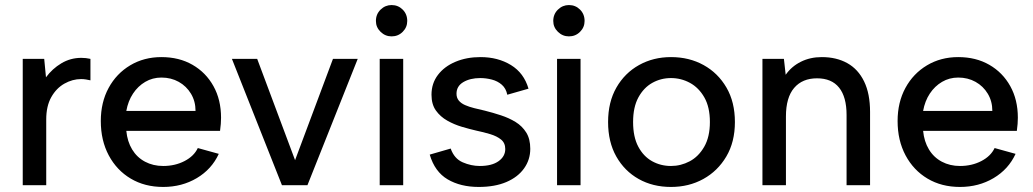

<svg xmlns="http://www.w3.org/2000/svg" viewBox="-20 -733 4088 760"><path d="M70 0V-500H155L162 -427Q187 -461 223 -482.5Q259 -504 302 -504Q311 -504 320 -503Q329 -502 338 -500V-415Q329 -417 320 -418.5Q311 -420 301 -420Q267 -420 235 -402Q203 -384 183 -348.5Q163 -313 163 -260V0Z M626 7Q553 7 497.5 -26Q442 -59 410.5 -118Q379 -177 379 -254Q379 -328 410 -385Q441 -442 495.5 -474.5Q550 -507 619 -507Q689 -507 742 -476.5Q795 -446 825 -392Q855 -338 855 -267Q855 -256 854 -242.5Q853 -229 851 -215H480Q484 -173 503 -141.5Q522 -110 554 -93Q586 -76 626 -76Q673 -76 710.5 -95.5Q748 -115 763 -147L846 -124Q818 -63 759 -28Q700 7 626 7ZM480 -294H754Q754 -332 736 -362Q718 -392 687.5 -409Q657 -426 619 -426Q584 -426 555 -409Q526 -392 506.5 -362.5Q487 -333 480 -294Z M1096 0 898 -500H998L1148 -99L1298 -500H1396L1197 0Z M1483 0V-500H1576V0ZM1530 -589Q1505 -589 1486.5 -607Q1468 -625 1468 -650Q1468 -677 1486.5 -695Q1505 -713 1530 -713Q1556 -713 1574 -695Q1592 -677 1592 -650Q1592 -625 1574 -607Q1556 -589 1530 -589Z M1875 7Q1803 7 1752 -23Q1701 -53 1681 -121L1764 -145Q1778 -105 1811.5 -90.5Q1845 -76 1879 -76Q1927 -76 1953.5 -95Q1980 -114 1980 -143Q1980 -167 1963.5 -180.5Q1947 -194 1920.5 -202Q1894 -210 1865 -216Q1839 -222 1808.5 -231Q1778 -240 1750.5 -255.5Q1723 -271 1705.5 -295.5Q1688 -320 1688 -358Q1688 -403 1713.5 -436.5Q1739 -470 1783 -488.5Q1827 -507 1882 -507Q1951 -507 2002.5 -475.5Q2054 -444 2072 -382L1988 -358Q1983 -383 1966.5 -397.5Q1950 -412 1927 -418Q1904 -424 1881 -424Q1841 -424 1814 -408Q1787 -392 1787 -362Q1787 -346 1796 -335Q1805 -324 1821 -317Q1837 -310 1857 -305Q1877 -300 1899 -295Q1931 -287 1963 -276.5Q1995 -266 2021 -250Q2047 -234 2063 -208.5Q2079 -183 2079 -144Q2079 -101 2054.5 -66.5Q2030 -32 1984.5 -12.5Q1939 7 1875 7Z M2185 0V-500H2278V0ZM2232 -589Q2207 -589 2188.5 -607Q2170 -625 2170 -650Q2170 -677 2188.5 -695Q2207 -713 2232 -713Q2258 -713 2276 -695Q2294 -677 2294 -650Q2294 -625 2276 -607Q2258 -589 2232 -589Z M2636 7Q2564 7 2508 -24.5Q2452 -56 2419.5 -113.5Q2387 -171 2387 -250Q2387 -329 2420 -386.5Q2453 -444 2509.5 -475.5Q2566 -507 2636 -507Q2708 -507 2765 -475.5Q2822 -444 2855.5 -386.5Q2889 -329 2889 -250Q2889 -171 2855 -113.5Q2821 -56 2764 -24.5Q2707 7 2636 7ZM2636 -76Q2675 -76 2710 -94.5Q2745 -113 2767.5 -152Q2790 -191 2790 -250Q2790 -309 2768 -347.5Q2746 -386 2711 -405Q2676 -424 2636 -424Q2596 -424 2562 -405Q2528 -386 2507 -347.5Q2486 -309 2486 -250Q2486 -191 2506.5 -152.5Q2527 -114 2561 -95Q2595 -76 2636 -76Z M2998 0V-500H3083L3090 -437Q3113 -470 3150 -488.5Q3187 -507 3233 -507Q3291 -507 3334 -483Q3377 -459 3400.5 -410.5Q3424 -362 3424 -290V0H3331V-278Q3331 -349 3301.5 -386Q3272 -423 3214 -423Q3156 -423 3123.5 -385Q3091 -347 3091 -272V0Z M3780 7Q3707 7 3651.5 -26Q3596 -59 3564.5 -118Q3533 -177 3533 -254Q3533 -328 3564 -385Q3595 -442 3649.5 -474.5Q3704 -507 3773 -507Q3843 -507 3896 -476.5Q3949 -446 3979 -392Q4009 -338 4009 -267Q4009 -256 4008 -242.5Q4007 -229 4005 -215H3634Q3638 -173 3657 -141.5Q3676 -110 3708 -93Q3740 -76 3780 -76Q3827 -76 3864.5 -95.5Q3902 -115 3917 -147L4000 -124Q3972 -63 3913 -28Q3854 7 3780 7ZM3634 -294H3908Q3908 -332 3890 -362Q3872 -392 3841.5 -409Q3811 -426 3773 -426Q3738 -426 3709 -409Q3680 -392 3660.5 -362.5Q3641 -333 3634 -294Z"/></svg>

Font: Envelope Sans Variable
Style: Regular
Weight: 500
Designer: Andreas Rasmussen / Norman Anderson
Foundry: mail.de GmbH
Version: Version 1.150